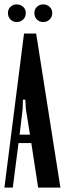

<svg xmlns="http://www.w3.org/2000/svg" viewBox="-24 -851 294 871"><path d="M85 -699H140L250 0H149L118 -202H60L34 0H-4ZM79 -359 65 -240H112L93 -359L91 -399H80ZM12 -792Q12 -809 23.5 -820Q35 -831 52 -831Q69 -831 81 -820Q93 -809 93 -792Q93 -774 81 -762.5Q69 -751 52 -751Q35 -751 23.5 -762.5Q12 -774 12 -792ZM132 -792Q132 -809 143.5 -820Q155 -831 172 -831Q189 -831 201 -820Q213 -809 213 -792Q213 -774 201 -762.5Q189 -751 172 -751Q155 -751 143.5 -762.5Q132 -774 132 -792Z"/></svg>

Font: Moniqa ExtBd Cond Paragraph
Style: Regular
Weight: 800
Width: 3
Designer: Rajesh Rajput
Foundry: Rajesh Rajput
Version: Version 1.000